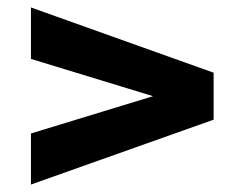

<svg xmlns="http://www.w3.org/2000/svg" viewBox="-20 -610 640 515"><path d="M63 -115V-252L456 -372V-332L63 -452V-590L553 -415V-289Z"/></svg>

Font: SUSE Thin ExtraBold
Style: Regular
Weight: 800
Version: Version 1.000